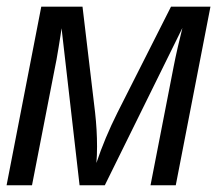

<svg xmlns="http://www.w3.org/2000/svg" viewBox="-21 -548 643 568"><path d="M424.3 0 493.2 -353.5Q497.1 -374 505.1 -409.2Q513.2 -444.3 518.6 -465.3L289.1 0H214.4L161.1 -464.4Q159.7 -452.1 152.3 -407.5Q145 -362.8 142.6 -353.5L73.7 0H-1.5L101.1 -528.3H223.1L260.3 -215.3Q266.1 -163.6 266.1 -114.3Q266.1 -88.4 264.2 -65.9Q288.6 -139.2 326.7 -215.3L484.9 -528.3H601.6L499 0Z"/></svg>

Font: Cousine
Style: Italic
Weight: 400
Italic angle: -12°
Monospace: yes
Designer: Steve Matteson
Foundry: Monotype Imaging Inc.
Version: Version 1.21